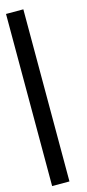

<svg xmlns="http://www.w3.org/2000/svg" viewBox="-115 -547 352 774"><g transform="rotate(-15 60.5 -160.0)"><path d="M72.3 199.7H0V-518.6H72.3Z"/></g></svg>

Font: Kadhim
Style: Regular
Weight: 400
Designer: Developer/ Husham Jawad
Version: Version 1.00;December 29, 2020;FontCreator 13.0.0.2683 32-bi